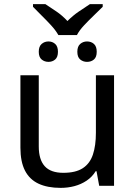

<svg xmlns="http://www.w3.org/2000/svg" viewBox="-20 -901 658 931"><path d="M263 -731Q250 -754 228 -778Q206 -802 182 -825.5Q158 -849 140 -868V-881H200Q226 -864 254 -845Q282 -826 307 -799Q334 -826 362 -845Q390 -864 416 -881H478V-868Q459 -849 434.5 -825.5Q410 -802 387.5 -778Q365 -754 353 -731ZM215 -601Q196 -601 182 -612.5Q168 -624 168 -650Q168 -676 182 -688Q196 -700 215 -700Q234 -700 247.5 -688Q261 -676 261 -650Q261 -624 247.5 -612.5Q234 -601 215 -601ZM402 -601Q383 -601 369 -612.5Q355 -624 355 -650Q355 -676 369 -688Q383 -700 402 -700Q422 -700 435.5 -688Q449 -676 449 -650Q449 -624 435.5 -612.5Q422 -601 402 -601ZM533 -536V0H461L448 -71H444Q427 -43 400 -25Q373 -7 341 1.5Q309 10 274 10Q210 10 166.5 -10.5Q123 -31 101 -74Q79 -117 79 -185V-536H168V-191Q168 -127 197 -95Q226 -63 287 -63Q347 -63 381.5 -85.5Q416 -108 430.5 -151.5Q445 -195 445 -257V-536Z"/></svg>

Font: Noto Sans Ambassadori
Style: Regular
Weight: 400
Designer: Monotype Design Team
Foundry: Monotype Imaging Inc.
Version: Version 2.013